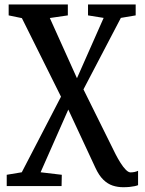

<svg xmlns="http://www.w3.org/2000/svg" viewBox="-20 -574 636 842"><path d="M520 247Q496 247 474 239.8Q452 232.5 433 214Q414 195.5 398.5 162L279.5 -93.5L158 181.5L251 192.5L250 242H9.5V192.5L75.5 181.5L247.5 -150L76 -494.5L18 -506.5V-554.5H277.5V-506.5L198.5 -495L317.5 -231L434.5 -495.5L366 -506.5V-554.5H575V-506.5L510 -495.5L346 -182L487 102.5Q497 122 508.5 140.2Q520 158.5 531.5 170.2Q543 182 552.5 182Q561 182 569.8 180.2Q578.5 178.5 585.5 175V238Q579.5 240.5 570 242.5Q560.5 244.5 548 245.8Q535.5 247 520 247Z"/></svg>

Font: Merriweather 20pt Medium
Style: Regular
Weight: 500
Version: Version 2.100